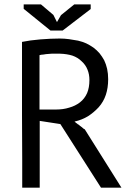

<svg xmlns="http://www.w3.org/2000/svg" viewBox="-20 -870 621 890"><path d="M83 0Q103.5 0 164.1 0Q164.1 -77.1 164.1 -309.6Q187.5 -305.7 259.8 -294.9Q306.6 -221.7 448.2 0Q471.7 0 543 0Q501 -67.4 373 -270.5Q373 -270.5 371.1 -271.5Q371.1 -271.5 369.1 -272.5Q369.1 -272.5 368.2 -273.4Q368.2 -273.4 367.2 -273.4Q367.2 -273.4 366.2 -274.4Q366.2 -274.4 365.2 -275.4Q365.2 -275.4 364.3 -276.4Q364.3 -276.4 363.3 -277.3Q363.3 -277.3 362.3 -278.3Q362.3 -278.3 361.3 -278.3Q361.3 -278.3 360.4 -279.3Q360.4 -280.3 358.4 -281.2Q358.4 -281.2 357.4 -282.2Q357.4 -282.2 356.4 -282.2Q356.4 -282.2 355.5 -283.2Q355.5 -283.2 354.5 -284.2Q354.5 -284.2 353.5 -285.2Q353.5 -285.2 352.5 -285.2Q352.5 -285.2 351.6 -286.1Q351.6 -286.1 350.6 -287.1Q350.6 -287.1 349.6 -288.1Q349.6 -288.1 348.6 -289.1Q348.6 -289.1 347.7 -289.1Q347.7 -289.1 346.7 -290Q346.7 -290 345.7 -291Q345.7 -291 344.7 -292Q344.7 -292 343.8 -293Q343.8 -293 341.8 -293Q341.8 -293 340.8 -293.9Q340.8 -293.9 339.8 -294.9Q339.8 -294.9 338.9 -295.9Q338.9 -295.9 337.9 -296.9Q337.9 -296.9 336.9 -296.9Q336.9 -296.9 335.9 -297.9Q335.9 -297.9 335 -298.8Q335 -298.8 334 -299.8Q334 -299.8 333 -299.8Q333 -299.8 332 -300.8Q332 -300.8 331.1 -301.8Q331.1 -301.8 330.1 -302.7Q330.1 -302.7 329.1 -303.7Q329.1 -303.7 328.1 -303.7Q328.1 -303.7 327.1 -304.7Q327.1 -304.7 326.2 -305.7Q326.2 -305.7 326.2 -306.6Q360.4 -314.5 387.7 -331.1Q415 -348.6 437.5 -373Q460 -398.4 470.7 -430.7Q481.4 -462.9 481.4 -502.9Q481.4 -528.3 476.6 -550.8Q471.7 -572.3 462.9 -590.8Q453.1 -608.4 441.4 -623Q428.7 -637.7 413.1 -649.4Q397.5 -660.2 379.9 -668.9Q362.3 -676.8 341.8 -681.6Q321.3 -685.5 299.8 -688.5Q278.3 -691.4 255.9 -691.4Q236.3 -691.4 213.9 -690.4Q192.4 -688.5 168 -687.5Q143.6 -685.5 122.1 -682.6Q101.6 -679.7 82 -675.8Q82 -633.8 82 -548.8Q82 -464.8 82 -337.9Q83 -210.9 83 -127Q83 -42 83 0ZM358.4 -585.9Q377 -569.3 385.7 -546.9Q394.5 -525.4 394.5 -499Q394.5 -463.9 383.8 -438.5Q372.1 -412.1 350.6 -395.5Q329.1 -378.9 300.8 -371.1Q273.4 -362.3 239.3 -362.3Q213.9 -362.3 163.1 -362.3Q163.1 -425.8 163.1 -614.3Q167 -615.2 170.9 -616.2Q175.8 -617.2 181.6 -617.2Q187.5 -618.2 193.4 -619.1Q199.2 -619.1 206.1 -620.1Q211.9 -620.1 218.8 -621.1Q224.6 -621.1 232.4 -621.1Q241.2 -621.1 258.8 -621.1Q290 -620.1 315.4 -612.3Q340.8 -603.5 358.4 -585.9ZM400.4 -828.1Q400.4 -834 400.4 -849.6Q380.9 -849.6 324.2 -849.6Q308.6 -836.9 262.7 -799.8Q257.8 -792 244.1 -767.6Q240.2 -775.4 227.5 -800.8Q212.9 -812.5 169.9 -849.6Q150.4 -849.6 89.8 -849.6Q89.8 -844.7 89.8 -829.1Q121.1 -803.7 213.9 -728.5Q228.5 -728.5 270.5 -728.5Q302.7 -752.9 400.4 -828.1Z"/></svg>

Font: Aptus Gothic JP
Style: Medium
Weight: 400
Designer: Fuminori Ogawa / Motoya
Version: Version 1